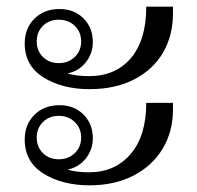

<svg xmlns="http://www.w3.org/2000/svg" viewBox="-20 -567 591 575"><path d="M54 -437Q54 -482 83 -511Q112 -540 158 -540Q202 -540 230 -512Q258 -484 258 -441Q258 -407 237 -380.5Q216 -354 182 -347Q209 -339 247 -339Q326 -339 372 -393Q418 -447 418 -547H498V-527Q498 -460 468 -409Q438 -358 381.5 -329Q325 -300 248 -300Q167 -300 110.5 -335Q54 -370 54 -437ZM223 -443Q223 -471 204 -489.5Q185 -508 156 -508Q127 -508 108.5 -489.5Q90 -471 90 -443Q90 -415 108.5 -396.5Q127 -378 156 -378Q185 -378 204 -396.5Q223 -415 223 -443ZM54 -149Q54 -194 83 -223Q112 -252 158 -252Q202 -252 230 -224Q258 -196 258 -153Q258 -119 237 -92.5Q216 -66 182 -59Q209 -51 247 -51Q324 -51 371 -105.5Q418 -160 418 -259H498V-239Q498 -173 467 -121.5Q436 -70 379.5 -41Q323 -12 248 -12Q167 -12 110.5 -47Q54 -82 54 -149ZM223 -155Q223 -183 204 -201.5Q185 -220 156 -220Q127 -220 108.5 -201.5Q90 -183 90 -155Q90 -127 108.5 -108.5Q127 -90 156 -90Q185 -90 204 -108.5Q223 -127 223 -155Z"/></svg>

Font: Fahkwang
Style: Regular
Weight: 400
Version: Version 1.000; ttfautohint (v1.6)